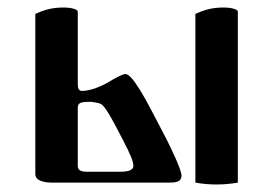

<svg xmlns="http://www.w3.org/2000/svg" viewBox="-20 -486 726 511"><path d="M500 0C517 3 535 5 556 5C577 5 596 3 613 0V-455C613 -462 592 -466 578 -466C551 -466 531 -463 500 -449ZM74 -23C74 -4 99 0 119 0H425C446 0 463 0 463 -19C463 -36 429 -106 401 -158C371 -216 333 -289 314 -289C305 -289 281 -275 268 -267C247 -255 220 -244 198 -244C188 -244 187 -254 187 -264V-455C187 -462 166 -466 152 -466C125 -466 105 -463 74 -449ZM187 -44V-197C187 -211 191 -215 219 -215C228 -215 242 -212 247 -210C258 -206 274 -178 308 -112C327 -75 335 -56 335 -45C335 -33 322 -29 300 -29H210C196 -29 187 -33 187 -44Z"/></svg>

Font: Monomakh Unicode
Style: Regular
Weight: 400
Version: Version 1.2